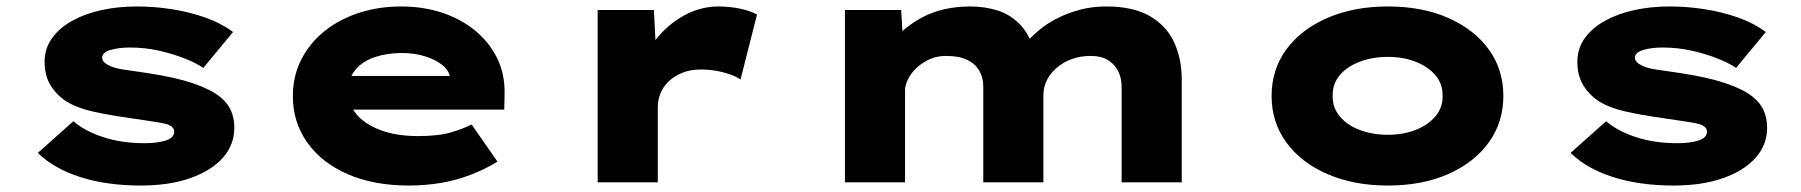

<svg xmlns="http://www.w3.org/2000/svg" viewBox="-20 -564 5572 594"><path d="M415 10Q311 10 229 -16Q147 -42 97 -91L207 -189Q243 -158 300 -139.5Q357 -121 428 -121Q446 -121 462.5 -123Q479 -125 492 -129Q505 -133 512 -140Q519 -147 519 -157Q519 -172 496 -180Q476 -185 443.5 -189.5Q411 -194 380 -199Q316 -208 267 -219Q218 -230 184 -251Q153 -272 135.5 -301.5Q118 -331 118 -373Q118 -414 141 -446Q164 -478 204 -500Q244 -522 295 -533Q346 -544 403 -544Q458 -544 512 -535.5Q566 -527 614.5 -510Q663 -493 701 -465L609 -354Q585 -370 549 -384Q513 -398 470.5 -407.5Q428 -417 381 -417Q364 -417 349 -415Q334 -413 322 -409.5Q310 -406 303 -400Q296 -394 296 -386Q296 -379 300.5 -373.5Q305 -368 311 -365Q328 -354 361 -349Q394 -344 436 -338Q522 -325 576.5 -306.5Q631 -288 660 -265Q684 -246 694.5 -222Q705 -198 705 -169Q705 -116 669.5 -76Q634 -36 569 -13Q504 10 415 10Z M1245 10Q1136 10 1055 -25.5Q974 -61 930 -124Q886 -187 886 -266Q886 -329 912.5 -380.5Q939 -432 985 -468.5Q1031 -505 1091.5 -524.5Q1152 -544 1220 -544Q1290 -544 1348.5 -524.5Q1407 -505 1451 -468.5Q1495 -432 1519 -382Q1543 -332 1541 -270L1540 -225H1008L985 -329H1391L1373 -301V-320Q1371 -344 1350 -361.5Q1329 -379 1296 -389.5Q1263 -400 1224 -400Q1178 -400 1140 -387.5Q1102 -375 1079.5 -348Q1057 -321 1057 -281Q1057 -242 1082.5 -211Q1108 -180 1157 -161.5Q1206 -143 1274 -143Q1339 -143 1379 -155.5Q1419 -168 1439 -179L1519 -64Q1480 -40 1435.5 -23Q1391 -6 1343.5 2Q1296 10 1245 10Z M1829 0V-533H2003L2013 -337L1957 -340Q1973 -397 2010 -443Q2047 -489 2097 -516.5Q2147 -544 2203 -544Q2236 -544 2268 -537.5Q2300 -531 2322 -519L2271 -318Q2253 -331 2218.5 -340Q2184 -349 2149 -349Q2115 -349 2090 -338.5Q2065 -328 2048 -311.5Q2031 -295 2023 -274.5Q2015 -254 2015 -231V0Z M2594 0V-533H2768L2775 -413L2736 -433Q2756 -455 2781 -475.5Q2806 -496 2835.5 -511.5Q2865 -527 2902 -535.5Q2939 -544 2982 -544Q3027 -544 3066.5 -531.5Q3106 -519 3135.5 -488.5Q3165 -458 3181 -404L3136 -409L3146 -423Q3166 -446 3191.5 -468Q3217 -490 3249 -506.5Q3281 -523 3319.5 -533.5Q3358 -544 3402 -544Q3487 -544 3538.5 -513.5Q3590 -483 3613 -432Q3636 -381 3636 -319V0H3450V-296Q3450 -322 3439.5 -343.5Q3429 -365 3408 -378Q3387 -391 3354 -391Q3323 -391 3296.5 -381.5Q3270 -372 3250 -355Q3230 -338 3219 -316.5Q3208 -295 3208 -269V0H3022V-297Q3022 -323 3010 -344.5Q2998 -366 2973 -378.5Q2948 -391 2906 -391Q2878 -391 2854.5 -380Q2831 -369 2814.5 -353Q2798 -337 2789 -318.5Q2780 -300 2780 -286V0Z M4274 10Q4168 10 4086.5 -25.5Q4005 -61 3959.5 -123.5Q3914 -186 3914 -267Q3914 -349 3959.5 -411Q4005 -473 4086.5 -508.5Q4168 -544 4274 -544Q4380 -544 4460.5 -508.5Q4541 -473 4586 -411Q4631 -349 4631 -267Q4631 -186 4586 -123.5Q4541 -61 4460.5 -25.5Q4380 10 4274 10ZM4274 -147Q4321 -147 4359.5 -162Q4398 -177 4421 -204.5Q4444 -232 4443 -267Q4444 -304 4421 -331Q4398 -358 4359.5 -373Q4321 -388 4274 -388Q4226 -388 4186.5 -373Q4147 -358 4124.5 -331Q4102 -304 4103 -267Q4102 -232 4124.5 -204.5Q4147 -177 4186.5 -162Q4226 -147 4274 -147Z M5157 10Q5053 10 4971 -16Q4889 -42 4839 -91L4949 -189Q4985 -158 5042 -139.5Q5099 -121 5170 -121Q5188 -121 5204.5 -123Q5221 -125 5234 -129Q5247 -133 5254 -140Q5261 -147 5261 -157Q5261 -172 5238 -180Q5218 -185 5185.5 -189.5Q5153 -194 5122 -199Q5058 -208 5009 -219Q4960 -230 4926 -251Q4895 -272 4877.5 -301.5Q4860 -331 4860 -373Q4860 -414 4883 -446Q4906 -478 4946 -500Q4986 -522 5037 -533Q5088 -544 5145 -544Q5200 -544 5254 -535.5Q5308 -527 5356.5 -510Q5405 -493 5443 -465L5351 -354Q5327 -370 5291 -384Q5255 -398 5212.5 -407.5Q5170 -417 5123 -417Q5106 -417 5091 -415Q5076 -413 5064 -409.5Q5052 -406 5045 -400Q5038 -394 5038 -386Q5038 -379 5042.5 -373.5Q5047 -368 5053 -365Q5070 -354 5103 -349Q5136 -344 5178 -338Q5264 -325 5318.5 -306.5Q5373 -288 5402 -265Q5426 -246 5436.5 -222Q5447 -198 5447 -169Q5447 -116 5411.5 -76Q5376 -36 5311 -13Q5246 10 5157 10Z"/></svg>

Font: Lexend Tera ExtraBold
Style: Regular
Weight: 800
Designer: Bonnie Shaver-Troup, Thomas Jockin
Foundry: Lexend
Version: Version 1.007